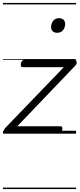

<svg xmlns="http://www.w3.org/2000/svg" viewBox="-20 -905 539 1300"><path d="M25 0Q7 0 6.5 -14Q6 -28 15 -38L412 -450H135Q126 -450 122.5 -456Q119 -462 121 -475Q125 -488 131 -494Q137 -500 146 -500H481Q492 -500 496 -493.5Q500 -487 499 -478Q498 -469 490 -461L97 -50H389Q398 -50 401 -44Q404 -38 401 -23Q399 -12 393 -6Q387 0 377 0ZM367 -683Q348 -683 337 -693Q326 -703 326 -722Q326 -746 340 -764Q354 -782 380 -782Q398 -782 409.5 -772Q421 -762 421 -742Q421 -719 407 -701Q393 -683 367 -683ZM0 365H495V375H0ZM0 -20H495V0H0ZM0 -505H495V-500H0ZM0 -885H495V-875H0Z"/></svg>

Font: Playwrite IS Guides
Style: Regular
Weight: 400
Designer: Veronika Burian, José Scaglione
Foundry: TypeTogether
Version: Version 1.003